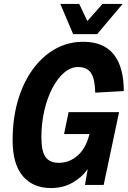

<svg xmlns="http://www.w3.org/2000/svg" viewBox="-20 -938 648 974"><path d="M238 16Q147 16 95.5 -45Q44 -106 44 -226Q44 -337 71 -428.5Q98 -520 146.5 -586.5Q195 -653 260 -689.5Q325 -726 402 -726Q506 -726 557 -662Q608 -598 608 -476L463 -468Q462 -536 442 -567Q422 -598 376 -598Q339 -598 305.5 -569.5Q272 -541 246 -491.5Q220 -442 205 -377.5Q190 -313 190 -242Q190 -171 211 -141.5Q232 -112 279 -112Q332 -112 374 -149Q416 -186 434 -258H305L328 -369H584L506 0H411L425 -80Q394 -37 346.5 -10.5Q299 16 238 16ZM602 -918 473 -765H351L286 -918H382L423 -831L500 -918Z"/></svg>

Font: Geist Mono
Style: Bold Italic
Weight: 700
Italic angle: -12°
Monospace: yes
Designer: Basement.studio, Andrés Briganti, Mateo Zaragoza
Foundry: Basement.studio, Vercel, Andrés Briganti, Guido Ferreyra, Mateo Zaragoza
Version: Version 1.500; ttfautohint (v1.8.4.7-5d5b)